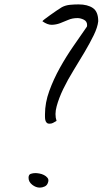

<svg xmlns="http://www.w3.org/2000/svg" viewBox="-20 -856 486 877"><path d="M110.4 -43.9Q110.4 -58.6 120.6 -62Q130.9 -65.4 141.6 -65.4Q148.4 -65.4 159.7 -63.5Q170.9 -61.5 180.7 -56.6Q190.4 -51.8 196.8 -43.9Q203.1 -36.1 200.2 -25.4Q196.3 -9.8 184.6 -4.4Q172.9 1 162.1 1Q143.6 1 127 -12.2Q110.4 -25.4 110.4 -43.9ZM185.5 -334Q185.5 -386.7 205.1 -440.4Q224.6 -494.1 253.4 -545.9Q282.2 -597.7 315.4 -645.5Q348.6 -693.4 377 -734.4Q377 -735.4 377.4 -737.3Q377.9 -739.3 377.9 -741.2Q377.9 -758.8 362.8 -766.1Q347.7 -773.4 334 -773.4Q310.5 -773.4 291.5 -765.1Q272.5 -756.8 254.4 -750Q236.3 -743.2 216.8 -742.7Q197.3 -742.2 173.8 -758.8Q173.8 -760.7 184.1 -768.6Q194.3 -776.4 208.5 -786.6Q222.7 -796.9 237.8 -807.1Q252.9 -817.4 262.7 -823.2Q279.3 -832 299.8 -834Q320.3 -835.9 338.9 -835.9Q379.9 -835.9 404.3 -819.3Q428.7 -802.7 428.7 -758.8Q425.8 -731.4 408.2 -695.3Q390.6 -659.2 366.7 -618.7Q342.8 -578.1 315.9 -534.7Q289.1 -491.2 269 -449.7Q249 -408.2 238.8 -370.6Q228.5 -333 238.3 -303.7Q228.5 -297.9 221.7 -294.4Q214.8 -291 206.1 -291Q197.3 -291 192.9 -295.9Q188.5 -300.8 187 -307.6Q185.5 -314.5 185.5 -321.8Q185.5 -329.1 185.5 -334Z"/></svg>

Font: La Belle Aurore
Style: Regular
Weight: 400
Version: Version 1.001 2001